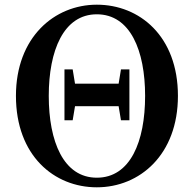

<svg xmlns="http://www.w3.org/2000/svg" viewBox="-20 -780 826 819"><path d="M486 -423H300L290 -484H255V-267H290L300 -327H486L496 -267H532V-484H496ZM393 -22C251 -22 188 -176 188 -371C188 -564 251 -719 393 -719C536 -719 599 -564 599 -371C599 -176 536 -22 393 -22ZM393 -760C212 -760 48 -621 48 -371C48 -116 211 19 393 19C576 19 739 -120 739 -371C739 -626 575 -760 393 -760Z"/></svg>

Font: Noto Serif CJK JP
Style: Bold
Weight: 700
Designer: Ryoko NISHIZUKA 西塚涼子 (kana & ideographs); Frank Grießhammer (Latin, Greek & Cyrillic); Wenlong ZHANG 张文龙 (bopomofo); San
Foundry: Adobe Systems Incorporated
Version: Version 1.000;PS 1;hotconv 16.6.53;makeotf.lib2.5.65590